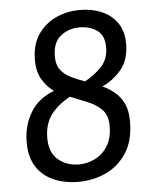

<svg xmlns="http://www.w3.org/2000/svg" viewBox="-52 -750 638 799"><g transform="rotate(-5 267.5 -350.0)"><path d="M244 6Q187 6 141.5 -13.5Q96 -33 69.5 -73.5Q43 -114 43 -176Q43 -245 75.5 -300Q108 -355 175 -380Q146 -400 126.5 -433Q107 -466 107 -515Q107 -578 135.5 -620.5Q164 -663 210.5 -684.5Q257 -706 311 -706Q362 -706 402.5 -688.5Q443 -671 467 -636.5Q491 -602 491 -550Q491 -481 456 -440.5Q421 -400 377 -381Q405 -368 428 -349Q451 -330 465 -301Q479 -272 479 -226Q479 -146 445.5 -94.5Q412 -43 358.5 -18.5Q305 6 244 6ZM307 -408Q348 -430 377.5 -461.5Q407 -493 407 -542Q407 -591 377 -612.5Q347 -634 303 -634Q258 -634 224.5 -607.5Q191 -581 191 -522Q191 -487 207 -466Q223 -445 249.5 -432Q276 -419 307 -408ZM252 -66Q287 -66 319.5 -82Q352 -98 372.5 -131Q393 -164 393 -214Q393 -259 369.5 -283Q346 -307 310.5 -321Q275 -335 239 -350Q187 -322 158.5 -283.5Q130 -245 130 -186Q130 -126 165.5 -96Q201 -66 252 -66Z"/></g></svg>

Font: Asap
Style: Italic
Weight: 400
Italic angle: -6°
Designer: Pablo Cosgaya
Foundry: Omnibus-Type
Version: Version 3.001; ttfautohint (v1.8.3)